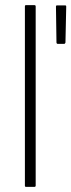

<svg xmlns="http://www.w3.org/2000/svg" viewBox="-20 -728 278 748"><path d="M77 -5V-703Q77 -708 81 -708H114Q119 -708 119 -703V-5Q119 0 114 0H81Q77 0 77 -5ZM204 -557Q203 -557 201.5 -558.5Q200 -560 200 -563L198 -702Q198 -705 199 -706Q200 -707 203 -707H233Q236 -707 237 -706Q238 -705 238 -702L235 -562Q234 -560 233 -558.5Q232 -557 229 -557Z"/></svg>

Font: Glory ExtraLight
Style: Regular
Weight: 250
Version: Version 1.011